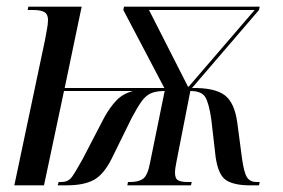

<svg xmlns="http://www.w3.org/2000/svg" viewBox="-20 -556 848 576"><path d="M115 -436Q118 -454 121 -469Q124 -484 124 -496Q124 -513 113.5 -519.5Q103 -526 79 -526H63L65 -536H225L174 -292H473L350 -526L352 -536H759L757 -526L556 -292Q624 -293 654 -270.5Q684 -248 692 -187L706 -81Q712 -38 721 -24Q730 -10 750 -10H759L757 0H730Q683 0 659 -15Q635 -30 627 -84L614 -197Q607 -246 596 -264.5Q585 -283 551 -283L510 -74Q505 -50 505 -38Q505 -20 514.5 -15Q524 -10 542 -10H555L553 0H362L364 -10H371Q396 -10 409.5 -20Q423 -30 430 -67L474 -283Q448 -283 432.5 -276Q417 -269 404.5 -251.5Q392 -234 375 -202L315 -80Q291 -32 261 -16Q231 0 180 0H153L156 -10H164Q185 -10 196 -25.5Q207 -41 228 -79L293 -204Q311 -236 330 -255.5Q349 -275 379 -283H172L112 0H23ZM544 -296H546L744 -526H427Z"/></svg>

Font: Noto Serif Display Condensed
Style: Italic
Weight: 400
Width: 3
Italic angle: -12°
Designer: Monotype Design Team
Foundry: Monotype Imaging Inc.
Version: Version 2.009